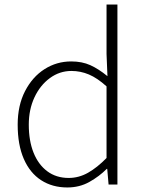

<svg xmlns="http://www.w3.org/2000/svg" viewBox="-20 -814 640 847"><path d="M277 13Q211 13 161.5 -19Q112 -51 85 -113Q58 -175 58 -264Q58 -349 90.5 -412Q123 -475 176.5 -509Q230 -543 294 -543Q342 -543 378.5 -526.5Q415 -510 454 -478L450 -576V-794H498V0H459L453 -69H451Q418 -36 374.5 -11.5Q331 13 277 13ZM283 -29Q328 -29 368.5 -52Q409 -75 450 -117V-433Q409 -470 372 -485.5Q335 -501 295 -501Q243 -501 200 -469.5Q157 -438 132 -384.5Q107 -331 107 -264Q107 -193 128 -140.5Q149 -88 188.5 -58.5Q228 -29 283 -29Z"/></svg>

Font: Noto Sans HK Thin ExtraLight
Style: Regular
Weight: 250
Version: Version 2.004-H2;hotconv 1.0.118;makeotfexe 2.5.65603